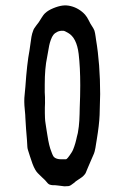

<svg xmlns="http://www.w3.org/2000/svg" viewBox="-20 -681 455 702"><path d="M211.9 -568.4Q199.7 -569.3 190.2 -564.9Q180.7 -560.5 175.3 -553.7Q169.9 -546.9 165.8 -535.2Q161.6 -523.4 159.9 -514.6Q158.2 -505.9 155.8 -491.9Q153.3 -478 152.3 -472.2Q143.6 -432.1 143.6 -371.6Q143.6 -362.3 143.6 -360.8Q143.6 -357.9 143.6 -354.5Q143.1 -347.7 144.5 -325.7Q144.5 -325.7 144.5 -314Q145 -308.1 144 -287.6Q144 -278.8 144 -267.6Q144 -256.8 144.5 -249.5Q145 -238.3 146.5 -230Q147.9 -219.7 150.1 -206.3Q152.3 -192.9 153.3 -186.5Q159.2 -147 168 -126Q168.5 -124.5 169.7 -121.3Q170.9 -118.2 171.9 -116Q172.9 -113.8 174.3 -111.1Q175.8 -108.4 177.2 -106.9Q186 -98.6 203.6 -98.6Q205.1 -98.6 206.5 -98.6Q208 -98.6 209.5 -98.6Q210.4 -98.6 211.9 -98.6Q212.4 -98.6 213.4 -98.6Q213.9 -98.6 214.4 -98.6Q214.8 -98.6 215.3 -98.6Q215.8 -98.6 216.3 -98.6Q216.3 -98.6 216.8 -98.6Q217.3 -98.6 217.8 -98.6Q218.3 -98.6 218.8 -98.6Q219.2 -98.6 219.2 -98.6Q219.7 -98.6 220.2 -98.6Q220.2 -98.6 220.7 -98.6Q221.2 -98.6 221.2 -98.6Q225.6 -98.6 241.2 -122.6Q245.1 -128.4 247.6 -134.8Q250 -141.1 251.7 -145.8Q253.4 -150.4 255.6 -158.2Q257.8 -166 258.5 -169.4Q259.3 -172.9 261.5 -182.6Q263.7 -192.4 264.6 -194.8Q266.6 -205.6 268.1 -218.3Q269.5 -231 270 -240Q270.5 -249 271 -264.4Q271.5 -279.8 271.5 -286.6Q273.4 -330.6 273.4 -369.1Q273.4 -434.6 267.6 -483.9Q260.3 -543.5 228.5 -561Q215.8 -568.4 211.9 -568.4ZM208.5 -660.6Q223.1 -662.6 238.8 -658.7Q254.4 -654.8 267.6 -646.7Q280.8 -638.7 291 -627.4Q294.9 -623 298.1 -617.9Q301.3 -612.8 305.4 -604.7Q309.6 -596.7 310.5 -594.7Q312 -592.3 315.4 -586.9Q318.8 -581.5 321.3 -577.4Q323.7 -573.2 325.2 -569.3Q326.7 -564.9 327.6 -559.3Q328.6 -553.7 329.6 -546.9Q331.1 -536.6 331.1 -536.1Q346.2 -446.3 346.2 -336.9Q345.7 -297.9 344.2 -260.3Q342.8 -224.6 333.5 -168.9Q333 -166 331.3 -155.5Q329.6 -145 328.9 -140.4Q328.1 -135.7 326.2 -127.9Q324.2 -120.1 321.3 -114.3Q317.9 -106 311 -90.6Q304.2 -75.2 301.3 -67.9Q300.3 -66.4 297.9 -59.8Q295.4 -53.2 293.5 -49.1Q291.5 -44.9 288.6 -42Q285.2 -37.6 279.8 -33.4Q274.4 -29.3 267.3 -24.9Q260.3 -20.5 257.3 -18.1Q255.9 -16.6 249.8 -11.7Q243.7 -6.8 239 -3.9Q234.4 -1 230 -0.5Q220.2 0.5 215.3 0.2Q210.4 0 200.4 -1.7Q190.4 -3.4 186 -3.4Q184.1 -3.9 179.9 -3.9Q175.8 -3.9 173.1 -3.9Q170.4 -3.9 167 -4.6Q163.6 -5.4 161.1 -6.3Q157.7 -7.8 155 -10.5Q152.3 -13.2 149.2 -17.1Q146 -21 144.5 -22.5Q141.1 -25.9 132.6 -33.7Q124 -41.5 118.2 -47.9Q112.3 -54.2 108.9 -60.5Q103.5 -69.8 98.9 -82Q94.2 -94.2 89.6 -109.4Q85 -124.5 82.5 -131.8Q80.6 -137.2 80.1 -143.3Q79.6 -149.4 79.3 -157.2Q79.1 -165 78.6 -168.9Q74.7 -212.4 72.8 -249.5Q72.8 -258.3 70.8 -277.8Q68.8 -297.4 68.8 -308.1Q68.8 -310.1 68.8 -312.5Q68.4 -319.8 70.6 -340.3Q72.8 -360.8 72.8 -363.8Q78.6 -448.7 87.9 -497.1Q89.4 -504.9 91.1 -519.5Q92.8 -534.2 95 -546.4Q97.2 -558.6 101.1 -568.4Q102.5 -573.2 105.7 -578.1Q108.9 -583 113.8 -589.4Q118.7 -595.7 120.6 -598.1Q122.6 -601.1 126.2 -606.7Q129.9 -612.3 132.3 -616.5Q134.8 -620.6 138.4 -625.5Q142.1 -630.4 145.5 -633.3Q155.8 -643.1 174.6 -650.9Q193.4 -658.7 208.5 -660.6Z"/></svg>

Font: LaylaThuluth
Style: Regular
Weight: 400
Version: Version 2.0